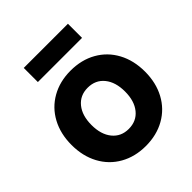

<svg xmlns="http://www.w3.org/2000/svg" viewBox="-209 -896 1048 1048"><g transform="rotate(-45 314.5 -372.5)"><path d="M31 -277Q31 -363 66.5 -429Q102 -495 166.5 -531.5Q231 -568 314 -568Q398 -568 462.5 -531.5Q527 -495 562.5 -429Q598 -363 598 -277Q598 -191 562.5 -125Q527 -59 462.5 -22.5Q398 14 314 14Q231 14 166.5 -22.5Q102 -59 66.5 -125Q31 -191 31 -277ZM314 -118Q374 -118 409 -161Q444 -204 444 -277Q444 -350 409 -393Q374 -436 314 -436Q255 -436 220 -393Q185 -350 185 -277Q185 -204 220 -161Q255 -118 314 -118ZM485 -759V-650H144V-759Z"/></g></svg>

Font: Application
Style: Bold
Weight: 700
Designer: Wei Huang
Foundry: Wei Huang
Version: Version 0.012